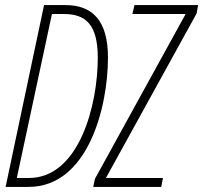

<svg xmlns="http://www.w3.org/2000/svg" viewBox="-20 -734 798 754"><path d="M2 0H92C325 0 404 -312 404 -508C404 -652 344 -714 237 -714H153ZM346 0H613L620 -35H396L752 -681L758 -714H508L500 -679H709L353 -32ZM93 -35H46L184 -679H231C319 -679 364 -635 364 -507C364 -322 291 -35 93 -35Z"/></svg>

Font: Noto Sans ExtraCondensed ExtraLight
Style: Italic
Weight: 200
Width: 2
Italic angle: -12°
Designer: Monotype Design Team
Foundry: Monotype Imaging Inc.
Version: Version 2.013